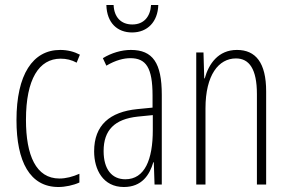

<svg xmlns="http://www.w3.org/2000/svg" viewBox="-20 -739 1154 769"><path d="M214 10C241 10 274 3 298 -8V-43C271 -31 244 -24 218 -24C124 -24 84 -117 84 -259C84 -422 136 -504 223 -504C246 -504 267 -499 287 -488L300 -520C277 -532 251 -539 221 -539C111 -539 46 -440 46 -258C46 -91 100 10 214 10Z M614 -719H585C582 -672 556 -641 510 -641C464 -641 437 -671 435 -719H406C408 -646 451 -609 509 -609C571 -609 612 -652 614 -719ZM504 -539C467 -539 426 -527 392 -506L406 -476C443 -498 476 -506 502 -506C565 -506 591 -468 591 -356V-308L530 -302C420 -291 357 -238 357 -133C357 -59 393 10 476 10C548 10 579 -38 594 -89H596L599 0H628V-359C628 -487 592 -539 504 -539ZM532 -272 592 -278V-218C592 -100 560 -21 482 -21C428 -21 395 -61 395 -134C395 -218 439 -262 532 -272Z M929 -539C854 -539 816 -483 800 -425H798L795 -529H766V0H803V-305C803 -439 856 -505 925 -505C978 -505 1009 -463 1009 -362V0H1046V-373C1046 -488 1004 -539 929 -539Z"/></svg>

Font: Noto Sans Kannada ExtraCondensed ExtraLight
Style: Regular
Weight: 200
Width: 2
Designer: Jelle Bosma - Monotype Design Team
Foundry: Monotype Imaging Inc.
Version: Version 2.005